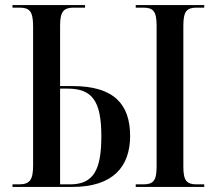

<svg xmlns="http://www.w3.org/2000/svg" viewBox="-20 -734 848 754"><path d="M29 0H265C424 0 491 -80 491 -200C491 -325 427 -396 265 -396H216V-633C216 -689 230 -704 270 -704H314V-714H29V-704H56C95 -704 110 -691 110 -631V-84C110 -26 96 -10 54 -10H29ZM513 0H782V-10H753C713 -10 700 -24 700 -80V-632C700 -690 713 -704 753 -704H782V-714H513V-704H542C582 -704 595 -690 595 -633V-80C595 -24 582 -10 542 -10H513ZM255 -10H216V-386H245C341 -386 378 -339 378 -199C378 -66 347 -10 255 -10Z"/></svg>

Font: Noto Serif Display Condensed Medium
Style: Regular
Weight: 500
Width: 3
Designer: Monotype Design Team
Foundry: Monotype Imaging Inc.
Version: Version 2.009